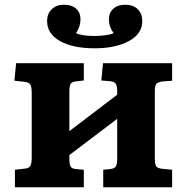

<svg xmlns="http://www.w3.org/2000/svg" viewBox="-20 -791 788 811"><path d="M43 0V-74L87 -79Q103 -81 108.5 -91Q114 -101 114 -127V-397Q114 -423 108.5 -433Q103 -443 87 -445L41 -450L48 -524H334V-451L299 -447Q282 -445 277.5 -435Q273 -425 273 -403V-237L475 -391V-406Q475 -428 469 -437Q463 -446 446 -448L408 -451L415 -524H707V-450L666 -447Q645 -444 639.5 -435.5Q634 -427 634 -406V-119Q634 -98 639.5 -89Q645 -80 666 -78L707 -74V0H416V-74L446 -77Q463 -79 469 -87.5Q475 -96 475 -119V-289L273 -136V-122Q273 -99 277.5 -89Q282 -79 299 -77L334 -74V0ZM380 -587Q288 -587 233.5 -617.5Q179 -648 179 -702Q179 -734 199 -752.5Q219 -771 249 -771Q284 -771 302 -754Q320 -737 320 -710Q320 -678 301 -651Q326 -639 379 -639Q401 -639 424 -642Q447 -645 460 -651Q440 -678 440 -710Q440 -737 458.5 -754Q477 -771 508 -771Q543 -771 562 -752Q581 -733 581 -702Q581 -648 524.5 -617.5Q468 -587 380 -587Z"/></svg>

Font: Literata 7pt
Style: Bold
Weight: 700
Designer: Latin by Veronika Burian and Jose Scaglione. Greek by Irene Vlachou. Cyrillic by Vera Evstafieva.
Foundry: TypeTogether
Version: Version 3.002